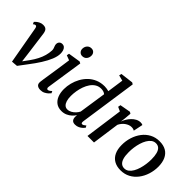

<svg xmlns="http://www.w3.org/2000/svg" viewBox="13 -1532 2257 2257"><g transform="rotate(45 1142.0 -403.0)"><path d="M74.5 -457.5Q71.5 -474 66.2 -482Q61 -490 51.5 -490Q42 -490 34.2 -485.2Q26.5 -480.5 20 -475L8 -502.5Q13.5 -509.5 28.2 -522.2Q43 -535 65 -545.5Q87 -556 113 -556Q138 -556 152.8 -547.5Q167.5 -539 175 -523Q182.5 -507 185.5 -485.5L225.5 -185.5L244 -38L212 -40L293.5 -151.5Q326.5 -197.5 349 -241.5Q371.5 -285.5 383.5 -328.5Q395.5 -371.5 397.5 -415Q398 -433 393 -447.5Q388 -462 382.8 -475.2Q377.5 -488.5 377.5 -503Q377.5 -527 392 -541.5Q406.5 -556 429 -556Q452.5 -556 467 -543Q481.5 -530 488.2 -508.2Q495 -486.5 495 -460.5Q495 -415 471.8 -358Q448.5 -301 407.8 -236.5Q367 -172 313.5 -102.5L234 3.5L157.5 10L126.5 -165Z M628 10.5Q605.5 10.5 589 3.2Q572.5 -4 564.8 -18.8Q557 -33.5 559.5 -56Q561 -73.5 566 -106.5Q571 -139.5 577.8 -182.8Q584.5 -226 592 -275.5Q599.5 -325 607 -376.5Q614.5 -428 621 -476L560 -499L566 -530L718 -554L740 -542.5L671.5 -87.5Q668.5 -69.5 673.8 -61Q679 -52.5 687.5 -52.5Q698 -52.5 709 -58.8Q720 -65 736.5 -81L748.5 -56Q742 -46.5 725.8 -30.8Q709.5 -15 684.8 -2.2Q660 10.5 628 10.5ZM694.5 -619.5Q668 -619.5 651 -637.8Q634 -656 634.5 -683.5Q635.5 -717.5 655.8 -739.8Q676 -762 708.5 -762Q736.5 -762 752.5 -744.2Q768.5 -726.5 768.5 -700.5Q768.5 -665.5 748.5 -642.5Q728.5 -619.5 694.5 -619.5Z M1246 -89Q1243.5 -71 1247 -61.8Q1250.5 -52.5 1260 -52.5Q1269.5 -52.5 1280.5 -58.5Q1291.5 -64.5 1307 -78L1319.5 -53Q1313 -44 1297.2 -29Q1281.5 -14 1257.8 -2Q1234 10 1204 10Q1171 10 1156 -7.8Q1141 -25.5 1141 -58.5L1142.5 -86.5Q1128.5 -63 1104.2 -40.5Q1080 -18 1048 -4Q1016 10 978 10Q924 10 888.2 -16.2Q852.5 -42.5 834.5 -88.2Q816.5 -134 816.5 -193Q816.5 -243.5 829.5 -295Q842.5 -346.5 868.2 -393.2Q894 -440 932 -476.8Q970 -513.5 1020.8 -534.8Q1071.5 -556 1134 -556Q1151 -556 1169.5 -553Q1188 -550 1203.5 -545.5L1232.5 -749L1162.5 -767L1169.5 -797.5L1329 -817L1350 -804.5ZM1194 -484.5Q1182.5 -495.5 1164.2 -501.5Q1146 -507.5 1125 -507.5Q1083.5 -507.5 1051.8 -487.8Q1020 -468 997.2 -435Q974.5 -402 960 -361.2Q945.5 -320.5 938.5 -277.2Q931.5 -234 931.5 -194.5Q931.5 -149 941.5 -117.2Q951.5 -85.5 969.8 -69Q988 -52.5 1013.5 -52.5Q1041 -52.5 1066.5 -66.5Q1092 -80.5 1112.2 -102.2Q1132.5 -124 1143.5 -147Z M1402.5 0 1468 -473.5 1415 -497.5 1421 -530 1554.5 -554 1575 -541.5 1567.5 -453.5 1560 -397.5Q1569.5 -424.5 1586 -452Q1602.5 -479.5 1625 -502.8Q1647.5 -526 1675 -540.5Q1702.5 -555 1733.5 -555Q1745 -555 1754.2 -552.8Q1763.5 -550.5 1768 -547L1743.5 -429Q1739 -433 1726.2 -437Q1713.5 -441 1695 -441Q1675.5 -441 1655.8 -433.5Q1636 -426 1617.5 -412.8Q1599 -399.5 1584 -381.2Q1569 -363 1558.5 -341L1511 0Z M2047 -556Q2112.5 -556 2157 -530Q2201.5 -504 2224.5 -454.2Q2247.5 -404.5 2248 -333.5Q2248 -266.5 2228.2 -204.5Q2208.5 -142.5 2171.2 -93.8Q2134 -45 2081 -16.8Q2028 11.5 1962 11.5Q1897.5 11.5 1852.8 -14.5Q1808 -40.5 1784.8 -89.8Q1761.5 -139 1761.5 -208.5Q1761 -276.5 1780.8 -339Q1800.5 -401.5 1837.8 -450.5Q1875 -499.5 1928 -527.8Q1981 -556 2047 -556ZM2033.5 -509Q2001.5 -509 1976.8 -490.2Q1952 -471.5 1933.5 -440Q1915 -408.5 1903 -369Q1891 -329.5 1885.2 -287.5Q1879.5 -245.5 1880 -206Q1880 -147.5 1891.5 -109.8Q1903 -72 1924.8 -53.8Q1946.5 -35.5 1977 -35.5Q2008.5 -35.5 2033.2 -54Q2058 -72.5 2076.2 -104Q2094.5 -135.5 2106.2 -175Q2118 -214.5 2123.8 -256.2Q2129.5 -298 2129.5 -337Q2129.5 -394 2119 -432.2Q2108.5 -470.5 2087.2 -489.8Q2066 -509 2033.5 -509Z"/></g></svg>

Font: Merriweather 48pt Medium
Style: Italic
Weight: 500
Italic angle: -7.8°
Version: Version 2.101